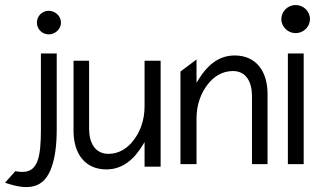

<svg xmlns="http://www.w3.org/2000/svg" viewBox="-97 -664 1288 765"><path d="M110 -2C122 -37 129 -85 129 -149V-451H66V-149C66 -38 54 21 -8 21C-17 21 -25 20 -36 18L-77 64C10 94 79 93 110 -2ZM97 -527C123 -527 146 -548 146 -574C146 -600 123 -621 97 -621C71 -621 50 -600 50 -574C50 -548 71 -527 97 -527Z M327 11C395 11 440 -34 471 -85L479 -98V0H543V-422H479V-240C479 -183 460 -137 435 -105C413 -76 380 -51 335 -51C282 -51 258 -95 258 -151V-422H196V-143C196 -50 243 11 327 11Z M686 -10V-192C686 -249 705 -295 730 -327C752 -356 786 -381 831 -381C884 -381 907 -337 907 -281V-10H969V-289C969 -382 922 -443 838 -443C770 -443 725 -398 694 -347L686 -334V-427L622 -379V-10Z M1081 -532C1112 -532 1138 -557 1138 -588C1138 -619 1112 -644 1081 -644C1050 -644 1024 -619 1024 -588C1024 -557 1050 -532 1081 -532ZM1113 -10V-451H1050V-10Z"/></svg>

Font: Charger Pro
Style: LitNar
Weight: 300
Designer: Jasper
Foundry: Cannot Into Space Fonts
Version: Version 1.09